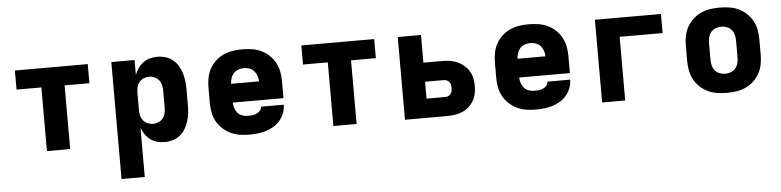

<svg xmlns="http://www.w3.org/2000/svg" viewBox="-45 -757 4890 1202"><g transform="rotate(-5 2400.0 -156.5)"><path d="M227 0V-400H71V-520H529V-400H373V0Z M677 215V-520H823V-426Q831 -448 845 -468Q859 -488 878 -502Q897 -516 920.5 -522Q944 -528 968 -528Q993 -528 1018 -520.5Q1043 -513 1063 -497Q1083 -481 1096.5 -458.5Q1110 -436 1117.5 -411.5Q1125 -387 1128 -361.5Q1131 -336 1131 -310V-210Q1131 -184 1128 -158.5Q1125 -133 1117.5 -108.5Q1110 -84 1096.5 -61.5Q1083 -39 1063 -23Q1043 -7 1018 0.5Q993 8 968 8Q944 8 920.5 2Q897 -4 878 -18Q859 -32 845 -52Q831 -72 823 -94V215ZM904 -112Q922 -112 939 -119.5Q956 -127 967 -141.5Q978 -156 981.5 -174Q985 -192 985 -210V-310Q985 -328 981.5 -346Q978 -364 967 -378.5Q956 -393 939 -400.5Q922 -408 904 -408Q886 -408 869 -400.5Q852 -393 841 -378.5Q830 -364 826.5 -346Q823 -328 823 -310V-210Q823 -192 826.5 -174Q830 -156 841 -141.5Q852 -127 869 -119.5Q886 -112 904 -112Z M1500 8Q1470 8 1440 3.5Q1410 -1 1382.5 -14Q1355 -27 1332.5 -47.5Q1310 -68 1295.5 -94Q1281 -120 1275 -150Q1269 -180 1269 -210V-310Q1269 -340 1275 -370Q1281 -400 1295.5 -426Q1310 -452 1332.5 -473Q1355 -494 1382.5 -506.5Q1410 -519 1440 -523.5Q1470 -528 1500 -528Q1530 -528 1560 -523.5Q1590 -519 1617.5 -506.5Q1645 -494 1667.5 -473Q1690 -452 1704.5 -426Q1719 -400 1725 -370Q1731 -340 1731 -310V-201H1412Q1413 -183 1418.5 -166Q1424 -149 1435.5 -135.5Q1447 -122 1464.5 -116Q1482 -110 1500 -110Q1514 -110 1527.5 -111.5Q1541 -113 1554 -118.5Q1567 -124 1576.5 -135Q1586 -146 1586 -160H1729Q1729 -133 1719.5 -108Q1710 -83 1693 -62.5Q1676 -42 1653 -28Q1630 -14 1604.5 -6Q1579 2 1552.5 5Q1526 8 1500 8ZM1412 -319H1588Q1587 -337 1581.5 -354Q1576 -371 1564 -384.5Q1552 -398 1535 -404Q1518 -410 1500 -410Q1482 -410 1465 -404Q1448 -398 1436 -384.5Q1424 -371 1418.5 -354Q1413 -337 1412 -319Z M2027 0V-400H1871V-520H2329V-400H2173V0Z M2477 0V-520H2623V-346H2741Q2765 -346 2789.5 -342.5Q2814 -339 2836.5 -329Q2859 -319 2877.5 -303Q2896 -287 2908.5 -266.5Q2921 -246 2926 -221.5Q2931 -197 2931 -173Q2931 -149 2926 -124.5Q2921 -100 2908.5 -79Q2896 -58 2877.5 -42Q2859 -26 2836.5 -16.5Q2814 -7 2789.5 -3.5Q2765 0 2741 0ZM2741 -120Q2751 -120 2760 -124Q2769 -128 2775 -136Q2781 -144 2783 -153.5Q2785 -163 2785 -173Q2785 -183 2783 -192.5Q2781 -202 2775 -210Q2769 -218 2760 -222Q2751 -226 2741 -226H2623V-120Z M3300 8Q3270 8 3240 3.5Q3210 -1 3182.5 -14Q3155 -27 3132.5 -47.5Q3110 -68 3095.5 -94Q3081 -120 3075 -150Q3069 -180 3069 -210V-310Q3069 -340 3075 -370Q3081 -400 3095.5 -426Q3110 -452 3132.5 -473Q3155 -494 3182.5 -506.5Q3210 -519 3240 -523.5Q3270 -528 3300 -528Q3330 -528 3360 -523.5Q3390 -519 3417.5 -506.5Q3445 -494 3467.5 -473Q3490 -452 3504.5 -426Q3519 -400 3525 -370Q3531 -340 3531 -310V-201H3212Q3213 -183 3218.5 -166Q3224 -149 3235.5 -135.5Q3247 -122 3264.5 -116Q3282 -110 3300 -110Q3314 -110 3327.5 -111.5Q3341 -113 3354 -118.5Q3367 -124 3376.5 -135Q3386 -146 3386 -160H3529Q3529 -133 3519.5 -108Q3510 -83 3493 -62.5Q3476 -42 3453 -28Q3430 -14 3404.5 -6Q3379 2 3352.5 5Q3326 8 3300 8ZM3212 -319H3388Q3387 -337 3381.5 -354Q3376 -371 3364 -384.5Q3352 -398 3335 -404Q3318 -410 3300 -410Q3282 -410 3265 -404Q3248 -398 3236 -384.5Q3224 -371 3218.5 -354Q3213 -337 3212 -319Z M3716 0V-520H4131V-400H3861V0Z M4500 8Q4470 8 4440 3.5Q4410 -1 4382.5 -13.5Q4355 -26 4332.5 -47Q4310 -68 4295.5 -94Q4281 -120 4275 -150Q4269 -180 4269 -210V-310Q4269 -340 4275 -370Q4281 -400 4295.5 -426Q4310 -452 4332.5 -473Q4355 -494 4382.5 -506.5Q4410 -519 4440 -523.5Q4470 -528 4500 -528Q4530 -528 4560 -523.5Q4590 -519 4617.5 -506.5Q4645 -494 4667.5 -473Q4690 -452 4704.5 -426Q4719 -400 4725 -370Q4731 -340 4731 -310V-210Q4731 -180 4725 -150Q4719 -120 4704.5 -94Q4690 -68 4667.5 -47Q4645 -26 4617.5 -13.5Q4590 -1 4560 3.5Q4530 8 4500 8ZM4500 -112Q4518 -112 4536 -119Q4554 -126 4565.5 -140.5Q4577 -155 4581 -173.5Q4585 -192 4585 -210V-310Q4585 -328 4581 -346.5Q4577 -365 4565.5 -379.5Q4554 -394 4536 -401Q4518 -408 4500 -408Q4482 -408 4464 -401Q4446 -394 4434.5 -379.5Q4423 -365 4419 -346.5Q4415 -328 4415 -310V-210Q4415 -192 4419 -173.5Q4423 -155 4434.5 -140.5Q4446 -126 4464 -119Q4482 -112 4500 -112Z"/></g></svg>

Font: Iosevka Heavy Extended
Style: Regular
Weight: 900
Width: 7
Monospace: yes
Designer: Belleve Invis
Foundry: Belleve Invis
Version: Version 32.5.0; ttfautohint (v1.8.4)